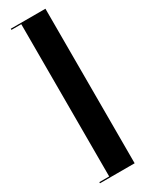

<svg xmlns="http://www.w3.org/2000/svg" viewBox="-216 -796 664 878"><g transform="rotate(-30 116.5 -357.0)"><path d="M208 -765V51H25V45H77V-759H25V-765Z"/></g></svg>

Font: Moniqa Black
Style: Regular
Weight: 900
Designer: Rajesh Rajput
Foundry: Rajesh Rajput
Version: Version 1.000